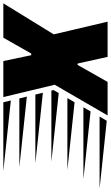

<svg xmlns="http://www.w3.org/2000/svg" viewBox="-66 -888 665 1151"><g transform="rotate(-90 266.5 -312.5)"><path d="M150 0 334 -317 260 -625H476L511 -458H521L616 -625H822L636 -323L712 0H501L461 -180H453L351 0ZM240 -580 -183 -625H229Q231 -614 234 -602.5Q237 -591 240 -580ZM263 -484 -160 -529H252Q254 -518 257 -506.5Q260 -495 263 -484ZM286 -388 -137 -433H275ZM284 -293 -127 -337H299L302 -324ZM229 -198 -177 -241H254ZM174 -102 -232 -145H199ZM118 -5 -289 -48H143Z"/></g></svg>

Font: Faster One
Style: Regular
Weight: 400
Designer: Eduardo Rodriguez Tunni
Foundry: Eduardo Rodriguez Tunni
Version: Version 1.003; ttfautohint (v1.8.4.7-5d5b);gftools[0.9.23]